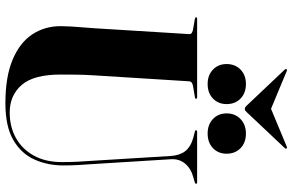

<svg xmlns="http://www.w3.org/2000/svg" viewBox="-206 -867 1084 712"><g transform="rotate(90 336.0 -511.0)"><path d="M576.5 -307 558.5 -601Q556.5 -635 540.8 -655.5Q525 -676 491.5 -685.5L468.5 -691.5Q465.5 -692.5 464.2 -693.2Q463 -694 463 -696Q463 -697.5 464.2 -698.8Q465.5 -700 468 -700H656.5Q659 -700 660.2 -698.8Q661.5 -697.5 661.5 -696Q661.5 -694 659.8 -693Q658 -692 655 -691L634.5 -685Q604 -676.5 586.2 -654.8Q568.5 -633 570.5 -602.5L588.5 -312Q590.5 -285 592 -258.5Q593.5 -232 593.5 -204.5Q593.5 -145 571.2 -96Q549 -47 498.5 -18Q448 11 363 11Q265.5 11 202 -15.5Q138.5 -42 107.8 -88.2Q77 -134.5 77 -194Q77 -208 78.2 -230.8Q79.5 -253.5 81.5 -276.5Q83.5 -299.5 84.5 -315.5L106.5 -671Q107 -677 101.5 -680.5Q96 -684 85.5 -685.5L51 -691.5Q44 -693 44 -696Q44 -697.5 45.5 -698.8Q47 -700 49.5 -700H340.5Q343.5 -700 345 -698.8Q346.5 -697.5 346.5 -696Q346.5 -694 344.8 -693.2Q343 -692.5 339 -691.5L302.5 -685.5Q292.5 -684 287.2 -680.5Q282 -677 281.5 -670.5L259.5 -319Q257 -280.5 256.8 -248.2Q256.5 -216 256.5 -193.5Q256.5 -93.5 295.2 -49.2Q334 -5 397 -5Q450.5 -5 492 -28.2Q533.5 -51.5 557.2 -94.8Q581 -138 581 -198Q581 -234.5 579.5 -259.8Q578 -285 576.5 -307ZM291.5 -739Q258.5 -739 238 -758.8Q217.5 -778.5 217.5 -809.5Q217.5 -841 238 -861Q258.5 -881 291.5 -881Q325 -881 345.5 -861Q366 -841 366 -809.5Q366 -778.5 345.5 -758.8Q325 -739 291.5 -739ZM475 -739Q442 -739 421.2 -758.8Q400.5 -778.5 400.5 -809.5Q400.5 -841 421.5 -861Q442.5 -881 475 -881Q509 -881 529.5 -861Q550 -841 550 -809.5Q550 -778.5 529.5 -758.8Q509 -739 475 -739ZM422 -958 245.5 -1031.5Q239.5 -1034.5 237.5 -1032.5Q236 -1031.5 236 -1029.5Q236 -1027.5 238 -1025L371 -884.5Q374.5 -880.5 377 -878.8Q379.5 -877 383.5 -877Q388 -877 390.5 -878.8Q393 -880.5 396.5 -884.5L529 -1025Q531.5 -1027.5 531.2 -1029.5Q531 -1031.5 530 -1032.5Q527.5 -1034.5 521.5 -1031.5L345 -958Z"/></g></svg>

Font: Fraunces 120pt
Style: Bold
Weight: 700
Version: Version 1.000;[b76b70a41]